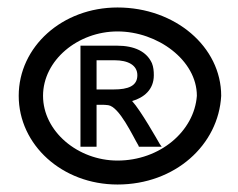

<svg xmlns="http://www.w3.org/2000/svg" viewBox="-20 -482 636 513"><path d="M30 -226C30 -95 146 11 294 11C448 11 564 -95 571 -226C571 -357 448 -462 294 -462C146 -462 30 -357 30 -226ZM95 -226C95 -321 188 -398 294 -398C401 -398 506 -321 506 -226C499 -131 407 -53 294 -53C188 -53 95 -131 95 -226ZM195 -90H238V-202H248C256 -202 264 -202 269 -201C299 -197 335 -118 350 -93L351 -90H412L407 -97C400 -109 356 -187 333 -212C364 -221 391 -242 391 -281C391 -292 390 -303 386 -313C372 -344 340 -360 292 -360H195ZM238 -243V-321H286C322 -321 347 -308 347 -281C347 -252 322 -243 284 -243Z"/></svg>

Font: Charger Pro
Style: BdExt
Weight: 700
Designer: Jasper
Foundry: Cannot Into Space Fonts
Version: Version 1.09